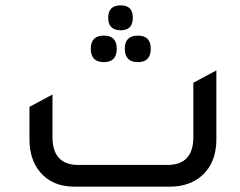

<svg xmlns="http://www.w3.org/2000/svg" viewBox="-20 -697 898 717"><path d="M431 -584Q384 -584 384 -631Q384 -677 431 -677Q476 -677 476 -631Q476 -584 431 -584ZM368 -465Q319 -465 319 -515Q319 -564 368 -564Q416 -564 416 -515Q416 -465 368 -465ZM495 -465Q446 -465 446 -515Q446 -564 495 -564Q543 -564 543 -515Q543 -465 495 -465ZM257 0Q176 0 130 -54Q90 -101 90 -177V-298L176 -344V-185Q176 -81 273 -81H605Q702 -81 702 -185V-388L788 -434V-177Q788 -90 735 -42Q688 0 614 0Z"/></svg>

Font: TajawalTap Med
Style: Regular
Weight: 500
Designer: Boutros Fonts
Foundry: Created by Boutros International 2017
Version: Version 2.700